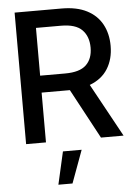

<svg xmlns="http://www.w3.org/2000/svg" viewBox="-63 -774 728 1058"><g transform="rotate(-5 301.5 -245.0)"><path d="M58.6 0V-727.5H318.4Q402.3 -727.5 458.3 -698.5Q514.2 -669.4 542 -617.9Q569.8 -566.4 569.8 -499Q569.8 -426.3 536.6 -372.8Q503.4 -319.3 436.5 -294.4L597.7 0H472.7L324.7 -275.4Q321.3 -275.4 317.4 -275.4H168.5V0ZM306.6 -633.3H168.5V-369.1H307.1Q387.7 -369.1 423.3 -403.3Q459 -437.5 459 -499Q459 -561 423.3 -597.2Q387.7 -633.3 306.6 -633.3ZM216.3 238.3 257.3 57.6H360.8L294.4 238.3Z"/></g></svg>

Font: Inter Tight Medium
Style: Regular
Weight: 500
Designer: Rasmus Andersson
Foundry: rsms
Version: Version 3.004; ttfautohint (v1.8.4.7-5d5b)